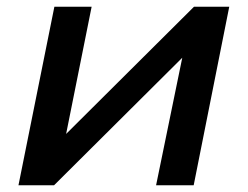

<svg xmlns="http://www.w3.org/2000/svg" viewBox="-20 -552 738 572"><path d="M35 0 142 -532H253L177 -153L558 -532H663L557 0H445L523 -380L141 0Z"/></svg>

Font: Argentum Sans
Style: Italic
Weight: 400
Italic angle: -11.3099°
Designer: Julieta Ulanovsky, Owen Earl, Rasmus Andersson, Cristiano Sobral
Foundry: The Argentum Sans Project Authors
Version: Version 3.131; ttfautohint (v1.8.4.7-5d5b-dirty)